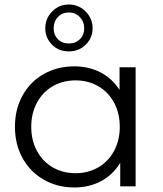

<svg xmlns="http://www.w3.org/2000/svg" viewBox="-20 -823 718 848"><path d="M579 -526V0H511V-104Q479 -51 426.5 -23Q374 5 308 5Q234 5 174 -29Q114 -63 80 -124Q46 -185 46 -263Q46 -341 80 -402Q114 -463 174 -496.5Q234 -530 308 -530Q372 -530 423.5 -503.5Q475 -477 508 -426V-526ZM509 -263Q509 -323 483.5 -370Q458 -417 413.5 -442.5Q369 -468 314 -468Q258 -468 213.5 -442.5Q169 -417 143.5 -370Q118 -323 118 -263Q118 -203 143.5 -156Q169 -109 213.5 -83.5Q258 -58 314 -58Q369 -58 413.5 -83.5Q458 -109 483.5 -156Q509 -203 509 -263ZM180 -698Q180 -741 210 -772Q240 -803 284 -803Q328 -803 358.5 -772Q389 -741 389 -698Q389 -656 359 -626Q329 -596 284 -596Q239 -596 209.5 -626Q180 -656 180 -698ZM352 -698Q352 -727 332.5 -747.5Q313 -768 284 -768Q255 -768 236 -748Q217 -728 217 -698Q217 -669 235.5 -650Q254 -631 284 -631Q314 -631 333 -650Q352 -669 352 -698Z"/></svg>

Font: Idrija
Style: Regular
Weight: 400
Designer: Julieta Ulanovsky
Foundry: Julieta Ulanovsky
Version: Version 7.200